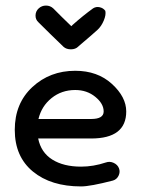

<svg xmlns="http://www.w3.org/2000/svg" viewBox="-20 -659 517 689"><path d="M271 10Q163 10 98 -43.5Q33 -97 33 -193Q33 -288 96 -346.5Q159 -405 250 -405Q330 -405 381.5 -358Q433 -311 433 -259Q433 -162 307 -162H117Q127 -112 167.5 -86.5Q208 -61 271 -61Q315 -61 360 -76Q374 -81 388 -74.5Q402 -68 407 -55Q412 -42 405.5 -28.5Q399 -15 385 -11Q304 10 271 10ZM208 -491Q193 -505 160 -537.5Q127 -570 118 -579Q107 -589 107.5 -604Q108 -619 119 -629Q130 -639 145 -639Q160 -639 171 -629Q180 -620 202.5 -597.5Q225 -575 236 -565L241 -570Q278 -603 314 -629Q325 -636 338 -633Q351 -630 358 -620Q361 -606 352.5 -585.5Q344 -565 330 -552Q315 -538 263 -494L261 -492Q251 -482 234.5 -482Q218 -482 208 -491ZM250 -336Q201 -336 165 -307Q129 -278 118 -232H307Q352 -232 352 -259Q352 -287 322 -311.5Q292 -336 250 -336Z"/></svg>

Font: Hoogli Semibold
Style: Regular
Weight: 600
Designer: Anand Singh Naorem
Foundry: Brand New Type
Version: Version 1.00 b007